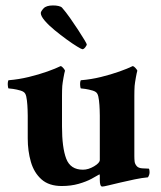

<svg xmlns="http://www.w3.org/2000/svg" viewBox="-20 -679 592 706"><path d="M130 -631Q130 -637 140 -648Q150 -659 175 -659Q186 -659 195 -657Q204 -655 208 -651Q222 -635 237.5 -613Q253 -591 267 -569.5Q281 -548 290 -533Q299 -518 299 -516Q299 -512 293.5 -505Q288 -498 283 -498Q280 -498 263.5 -508Q247 -518 225 -534Q203 -550 181 -568Q159 -586 144.5 -603Q130 -620 130 -631ZM347 -254Q347 -259 346.5 -275.5Q346 -292 344 -309.5Q342 -327 338 -334Q334 -342 320.5 -346Q307 -350 294 -352Q281 -354 277 -354Q276 -355 275 -362.5Q274 -370 275 -377Q276 -384 278 -384Q315 -387 351.5 -396Q388 -405 419 -416Q450 -427 468 -436Q473 -435 479 -428Q485 -421 485 -419Q483 -413 479.5 -393.5Q476 -374 475 -363Q474 -347 474 -327Q474 -307 474 -302V-105Q474 -94 475 -85Q476 -76 483 -68Q489 -61 503 -60Q517 -59 525 -59Q526 -59 527 -59Q530 -56 530 -46Q530 -36 524 -27Q502 -25 475.5 -19.5Q449 -14 423.5 -8Q398 -2 379.5 2.5Q361 7 356 7Q347 7 347 -17V-32Q347 -34 346.5 -36.5Q346 -39 344 -37Q336 -32 316.5 -21.5Q297 -11 269 -3Q241 5 207 5Q160 5 132.5 -19.5Q105 -44 93.5 -84Q82 -124 82 -170V-254Q82 -259 81.5 -275.5Q81 -292 79 -309.5Q77 -327 73 -334Q69 -342 55.5 -346Q42 -350 28.5 -352Q15 -354 11 -354Q10 -355 9 -362.5Q8 -370 9 -377Q10 -384 12 -384Q49 -387 86 -396Q123 -405 154 -416Q185 -427 203 -436Q208 -435 213.5 -428Q219 -421 219 -419Q217 -413 213.5 -393.5Q210 -374 209 -363Q208 -347 208 -327Q208 -307 208 -302V-214Q208 -136 223.5 -95.5Q239 -55 285 -55Q305 -55 326 -67.5Q347 -80 347 -91Z"/></svg>

Font: Amiri
Style: Bold
Weight: 700
Designer: Khaled Hosny
Version: Version 0.113